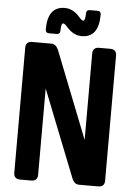

<svg xmlns="http://www.w3.org/2000/svg" viewBox="-61 -972 708 1018"><g transform="rotate(5 293.0 -463.5)"><path d="M85.4 0Q51.3 0 51.3 -33.7V-698.7Q51.3 -732.4 85.4 -732.4H188Q213.4 -732.4 226.6 -698.7L407.7 -239.3V-698.7Q407.7 -732.4 441.9 -732.4H500.5Q534.7 -732.4 534.7 -698.7V-33.7Q534.7 0 500.5 0H397.9Q373 0 359.9 -33.7L178.2 -493.2V-33.7Q178.2 0 144 0ZM376 -927.2H415Q434.6 -927.2 434.6 -907.7Q434.6 -786.1 343.3 -786.1Q298.8 -786.1 262.2 -829.1Q249 -844.7 241.2 -844.7Q229.5 -844.7 229.5 -805.7Q229.5 -786.1 210 -786.1H170.9Q151.4 -786.1 151.4 -805.7Q151.4 -927.2 242.7 -927.2Q287.1 -927.2 323.7 -884.3Q336.9 -868.7 344.7 -868.7Q356.4 -868.7 356.4 -907.7Q356.4 -927.2 376 -927.2Z"/></g></svg>

Font: Simply Mono
Style: Bold
Weight: 700
Designer: Wojciech Kalinowski "wmk69" (wmk69@o2.pl)
Foundry: Wojciech Kalinowski "wmk69" (wmk69@o2.pl)
Version: Version 1.0.0